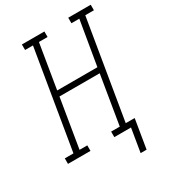

<svg xmlns="http://www.w3.org/2000/svg" viewBox="-246 -847 1000 1116"><g transform="rotate(-30 254.5 -289.0)"><path d="M363 157 389 0H277V-37H335L389 -364H119L65 -37H117V0H-34V-37H24L134 -698H81V-735H232V-698H174L125 -401H395L445 -698H392V-735H543V-698H485L375 -37H435L403 157Z"/></g></svg>

Font: Iosevka Curly Slab XLtObl
Style: Regular
Weight: 200
Italic angle: -9°
Monospace: yes
Designer: Belleve Invis
Foundry: Belleve Invis
Version: Version 11.1.0; ttfautohint (v1.8.3)